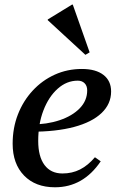

<svg xmlns="http://www.w3.org/2000/svg" viewBox="-20 -793 526 826"><path d="M216.5 12.7Q132.5 12.7 83.4 -37.9Q34.4 -88.6 34.4 -174.6Q34.4 -242.6 57.1 -300.8Q79.8 -359 120.5 -403Q161.2 -447.1 215.3 -471.7Q269.4 -496.3 332.2 -496.3Q392 -496.3 425 -470.8Q458 -445.4 458 -399.4Q458 -345.8 416.8 -306.6Q375.6 -267.4 298.5 -246.8Q221.5 -226.3 113.8 -226.3V-257.5Q181.9 -257.5 236.3 -275.8Q290.8 -294.1 322.9 -327Q355.1 -359.9 355.1 -404.2Q355.1 -423.7 344 -434.8Q333 -446 314.5 -446Q266.8 -446 228.1 -411.3Q189.4 -376.7 166.9 -318.2Q144.4 -259.8 144.4 -186.5Q144.4 -119.6 171.5 -83.1Q198.7 -46.7 248.7 -46.7Q290.4 -46.7 324.3 -63.9Q358.3 -81.1 388.4 -116.5L413.3 -99Q337.8 12.7 216.5 12.7ZM347.4 -557.1 185.4 -706.2V-709.3L290 -773.3H293.1L365.6 -567.8Z"/></svg>

Font: Platypi Light
Style: Italic
Weight: 300
Italic angle: -13°
Designer: David Sargent
Foundry: Bolt Cutter Type
Version: Version 1.200